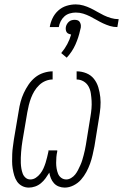

<svg xmlns="http://www.w3.org/2000/svg" viewBox="-20 -844 559 872"><path d="M111 8Q94 8 80 0.5Q66 -7 57.5 -19.5Q49 -32 44.5 -47.5Q40 -63 37.5 -79Q35 -95 35 -111Q35 -127 35.5 -143.5Q36 -160 38.5 -177Q41 -194 43 -210L65 -340Q68 -361 73.5 -381.5Q79 -402 88 -421.5Q97 -441 109.5 -459.5Q122 -478 139 -492Q156 -506 177.5 -513Q199 -520 219 -520V-483Q203 -483 187 -476.5Q171 -470 158 -457.5Q145 -445 136 -430Q127 -415 121 -399Q115 -383 111 -367Q107 -351 104 -334L82 -204Q80 -192 78.5 -179.5Q77 -167 76 -154Q75 -141 74.5 -128.5Q74 -116 74.5 -103.5Q75 -91 77 -79Q79 -67 83 -56Q87 -45 96 -37Q105 -29 118 -29Q131 -29 142.5 -36.5Q154 -44 163 -55.5Q172 -67 177.5 -79.5Q183 -92 187 -104.5Q191 -117 194 -130Q197 -143 200 -156V-161H240V-156Q237 -143 236 -130Q235 -117 235 -104.5Q235 -92 237 -79.5Q239 -67 243.5 -55.5Q248 -44 258 -36.5Q268 -29 281 -29Q292 -29 303 -35.5Q314 -42 321.5 -51.5Q329 -61 334.5 -72Q340 -83 345 -94Q350 -105 353.5 -116.5Q357 -128 360 -139.5Q363 -151 365.5 -162.5Q368 -174 370 -186L391 -316Q394 -333 395.5 -351Q397 -369 396 -386Q395 -403 392.5 -420Q390 -437 382 -451.5Q374 -466 359.5 -474.5Q345 -483 328 -483V-520Q351 -520 372 -511.5Q393 -503 406.5 -486Q420 -469 426.5 -447.5Q433 -426 435.5 -403Q438 -380 436 -356.5Q434 -333 430 -310L409 -180Q405 -160 400.5 -140Q396 -120 389 -100.5Q382 -81 372 -62.5Q362 -44 348 -28Q334 -12 314 -2Q294 8 274 8Q260 8 247 3Q234 -2 225 -12Q216 -22 211 -34.5Q206 -47 204 -60Q196 -47 187 -34.5Q178 -22 166 -12Q154 -2 139.5 3Q125 8 111 8ZM206 -721Q209 -741 218.5 -761Q228 -781 244.5 -796Q261 -811 282 -817.5Q303 -824 324 -824Q342 -824 359 -819Q376 -814 391.5 -806.5Q407 -799 421.5 -790.5Q436 -782 451.5 -774.5Q467 -767 484 -762Q501 -757 519 -757L513 -721Q495 -721 479 -726Q463 -731 448 -738Q433 -745 418.5 -753.5Q404 -762 389 -769.5Q374 -777 358 -782Q342 -787 324 -787Q311 -787 297 -783Q283 -779 272.5 -769.5Q262 -760 255.5 -747Q249 -734 247 -721ZM283 -582 258 -603Q274 -622 285.5 -643.5Q297 -665 303 -687Q298 -688 292 -690.5Q286 -693 283 -697.5Q280 -702 279 -708Q278 -714 279 -721Q280 -727 283.5 -733.5Q287 -740 292.5 -745Q298 -750 305 -752Q312 -754 319 -754Q326 -754 332 -752Q338 -750 341.5 -745Q345 -740 346.5 -733.5Q348 -727 347 -721V-719L344 -707Q337 -674 322.5 -641.5Q308 -609 283 -582Z"/></svg>

Font: Iosevka SS18 Extralight
Style: Italic
Weight: 200
Italic angle: -9°
Monospace: yes
Designer: Belleve Invis
Foundry: Belleve Invis
Version: Version 25.1.1; ttfautohint (v1.8.4)